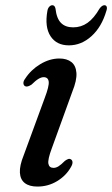

<svg xmlns="http://www.w3.org/2000/svg" viewBox="-20 -691 422 721"><path d="M181.1 -60.6Q164.6 -60.6 161.7 -76.3Q158.8 -91.9 174.3 -133.4L251.5 -346.5Q269 -389.6 267 -417.1Q265 -444.7 248.1 -458Q231.1 -471.3 202.9 -471.3Q166.7 -471.3 131.3 -450.1Q96 -428.8 74.6 -395.7Q67.7 -386.8 67.9 -378.8Q68.2 -370.9 74.1 -367.3Q79.2 -364.9 85.2 -366.8Q91.3 -368.7 98.5 -373.3Q113.5 -388.3 124.3 -394.7Q135.1 -401.2 143.8 -401.2Q160.8 -401.2 162.9 -384.4Q165 -367.6 147.9 -322.9L69 -107.9Q53.2 -68.9 54.7 -42.8Q56.2 -16.7 73.1 -3.6Q90.1 9.6 120.5 9.6Q160.8 9.6 194.5 -10.8Q228.2 -31.2 246.2 -63.3Q252.4 -73.6 252.3 -81.3Q252.1 -89 246.6 -92.4Q241.3 -95.7 235.9 -93.7Q230.4 -91.7 223.9 -87.1Q209.1 -72.2 199.6 -66.4Q190.1 -60.6 181.1 -60.6ZM254.7 -588.3Q284.7 -588.3 308.6 -605.2Q332.6 -622.1 353.7 -658.6Q363.1 -671.4 371.9 -671.4Q378.4 -671.4 380.6 -665.9Q382.9 -660.4 379.5 -650.4Q361.8 -589.7 323.5 -555.2Q285.3 -520.7 238.7 -520.7Q192.2 -520.7 169.7 -555.2Q147.2 -589.7 158 -650.4Q159.8 -660.4 165.2 -665.9Q170.5 -671.4 176.7 -671.4Q185.7 -671.4 188.4 -658.6Q192.5 -621.5 209.1 -604.9Q225.6 -588.3 254.7 -588.3Z"/></svg>

Font: Fraunces
Style: Italic
Weight: 900
Italic angle: -16°
Version: Version 1.000;[0bf87f6ff]